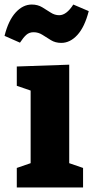

<svg xmlns="http://www.w3.org/2000/svg" viewBox="-49 -826 411 846"><path d="M317 -86V0H25V-86L86 -107V-427L25 -448V-533L256 -541V-107ZM221 -637Q195 -637 175.5 -649Q156 -661 138 -672.5Q120 -684 99 -684Q80 -684 67 -672.5Q54 -661 39 -638L-29 -668Q-12 -736 20 -771Q52 -806 91 -806Q117 -806 137 -794Q157 -782 174.5 -770.5Q192 -759 212 -759Q244 -759 274 -806L342 -777Q324 -707 292 -672Q260 -637 221 -637Z"/></svg>

Font: Bitter ExtraBold
Style: Regular
Weight: 800
Designer: Sol Matas, and Bitter project Authors
Foundry: Sol Matas
Version: Version 2.001